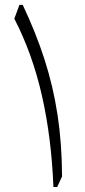

<svg xmlns="http://www.w3.org/2000/svg" viewBox="-20 -752 343 772"><path d="M71.3 -732.4Q124 -621.6 158.9 -513.4Q193.8 -405.3 211.4 -290Q229 -174.8 229.5 -42.5L210 0H194.8Q187 -197.8 148.7 -366.9Q110.4 -536.1 37.6 -676.8L58.1 -732.4Z"/></svg>

Font: Pinar-FD Light
Style: Regular
Weight: 300
Designer: Amin Abedi
Version: Version 2.000